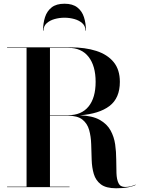

<svg xmlns="http://www.w3.org/2000/svg" viewBox="-20 -1004 760 1030"><path d="M438.5 -840Q438.5 -864 421.8 -879.2Q405 -894.5 379 -901.8Q353 -909 326 -909Q299 -909 273 -901.8Q247 -894.5 230.2 -879.2Q213.5 -864 213.5 -840H211Q211 -879 221.5 -911.8Q232 -944.5 257 -964.2Q282 -984 326 -984Q369.5 -984 394.8 -964.2Q420 -944.5 430.5 -911.8Q441 -879 441 -840ZM18 -2.5H122.5V-747.5H18V-750H358Q437 -750 496.8 -730.8Q556.5 -711.5 589.8 -670.8Q623 -630 623 -565Q623 -477.5 567.2 -435.2Q511.5 -393 408.5 -385.5Q476 -383 515 -361Q554 -339 573 -304.5Q592 -270 597.8 -229.5Q603.5 -189 603.5 -148.8Q603.5 -108.5 604.8 -75Q606 -41.5 615.8 -21.2Q625.5 -1 651.5 -1Q667 -1 681.8 -4.8Q696.5 -8.5 707 -13.5L708 -12Q696 -5 669 0.5Q642 6 603 6Q549 6 521.2 -15Q493.5 -36 483.2 -70.8Q473 -105.5 471.8 -147Q470.5 -188.5 469.2 -230.2Q468 -272 458.2 -306.8Q448.5 -341.5 422 -362.5Q395.5 -383.5 343 -383.5H248V-2.5H353V0H18ZM345.5 -747.5H248V-386H345.5Q417.5 -386 455.2 -432.8Q493 -479.5 493 -565Q493 -650.5 455.2 -699Q417.5 -747.5 345.5 -747.5Z"/></svg>

Font: Bodoni* 72pt Medium
Style: Regular
Weight: 500
Version: Version 2.3